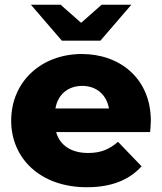

<svg xmlns="http://www.w3.org/2000/svg" viewBox="-20 -778 681 807"><path d="M213 -322C223 -381 266 -417 326 -417C385 -417 428 -380 438 -322ZM345 9C447 9 523 -21 575 -79L476 -182C439 -150 404 -135 350 -135C280 -135 231 -167 216 -223H611C612 -238 614 -256 614 -270C614 -448 484 -551 324 -551C154 -551 27 -435 27 -271C27 -110 152 9 345 9ZM532 -758H407L321 -682L235 -758H110L240 -607H402Z"/></svg>

Font: Montserrat-Alt1 ExtBd
Style: Regular
Weight: 800
Designer: Differentunic
Foundry: Differentunic
Version: Version 7.222